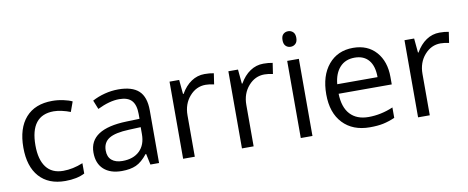

<svg xmlns="http://www.w3.org/2000/svg" viewBox="-64 -1018 3200 1312"><g transform="rotate(-10 1535.5 -362.0)"><path d="M299.8 9.8Q183.6 9.8 119.9 -61.8Q56.2 -133.3 56.2 -264.2Q56.2 -398.4 120.8 -471.7Q185.5 -544.9 305.2 -544.9Q343.8 -544.9 382.3 -536.6Q420.9 -528.3 442.9 -517.1L418 -448.2Q391.1 -459 359.4 -466.1Q327.6 -473.1 303.2 -473.1Q140.1 -473.1 140.1 -265.1Q140.1 -166.5 179.9 -113.8Q219.7 -61 297.9 -61Q364.7 -61 435.1 -89.8V-18.1Q381.3 9.8 299.8 9.8Z M891.1 0 875 -76.2H871.1Q831.1 -25.9 791.3 -8.1Q751.5 9.8 691.9 9.8Q612.3 9.8 567.1 -31.2Q522 -72.3 522 -147.9Q522 -310.1 781.2 -317.9L872.1 -320.8V-354Q872.1 -417 845 -447Q817.9 -477.1 758.3 -477.1Q691.4 -477.1 606.9 -436L582 -498Q621.6 -519.5 668.7 -531.7Q715.8 -543.9 763.2 -543.9Q858.9 -543.9 905 -501.5Q951.2 -459 951.2 -365.2V0ZM708 -57.1Q783.7 -57.1 826.9 -98.6Q870.1 -140.1 870.1 -214.8V-263.2L789.1 -259.8Q692.4 -256.3 649.7 -229.7Q606.9 -203.1 606.9 -147Q606.9 -103 633.5 -80.1Q660.2 -57.1 708 -57.1Z M1362.3 -544.9Q1397.9 -544.9 1426.3 -539.1L1415 -463.9Q1381.8 -471.2 1356.4 -471.2Q1291.5 -471.2 1245.4 -418.5Q1199.2 -365.7 1199.2 -287.1V0H1118.2V-535.2H1185.1L1194.3 -436H1198.2Q1228 -488.3 1270 -516.6Q1312 -544.9 1362.3 -544.9Z M1770.5 -544.9Q1806.2 -544.9 1834.5 -539.1L1823.2 -463.9Q1790 -471.2 1764.6 -471.2Q1699.7 -471.2 1653.6 -418.5Q1607.4 -365.7 1607.4 -287.1V0H1526.4V-535.2H1593.3L1602.5 -436H1606.4Q1636.2 -488.3 1678.2 -516.6Q1720.2 -544.9 1770.5 -544.9Z M2015.6 0H1934.6V-535.2H2015.6ZM1927.7 -680.2Q1927.7 -708 1941.4 -720.9Q1955.1 -733.9 1975.6 -733.9Q1995.1 -733.9 2009.3 -720.7Q2023.4 -707.5 2023.4 -680.2Q2023.4 -652.8 2009.3 -639.4Q1995.1 -626 1975.6 -626Q1955.1 -626 1941.4 -639.4Q1927.7 -652.8 1927.7 -680.2Z M2413.6 9.8Q2294.9 9.8 2226.3 -62.5Q2157.7 -134.8 2157.7 -263.2Q2157.7 -392.6 2221.4 -468.8Q2285.2 -544.9 2392.6 -544.9Q2493.2 -544.9 2551.8 -478.8Q2610.4 -412.6 2610.4 -304.2V-252.9H2241.7Q2244.1 -158.7 2289.3 -109.9Q2334.5 -61 2416.5 -61Q2502.9 -61 2587.4 -97.2V-24.9Q2544.4 -6.3 2506.1 1.7Q2467.8 9.8 2413.6 9.8ZM2391.6 -477.1Q2327.1 -477.1 2288.8 -435.1Q2250.5 -393.1 2243.7 -318.8H2523.4Q2523.4 -395.5 2489.3 -436.3Q2455.1 -477.1 2391.6 -477.1Z M2992.7 -544.9Q3028.3 -544.9 3056.6 -539.1L3045.4 -463.9Q3012.2 -471.2 2986.8 -471.2Q2921.9 -471.2 2875.7 -418.5Q2829.6 -365.7 2829.6 -287.1V0H2748.5V-535.2H2815.4L2824.7 -436H2828.6Q2858.4 -488.3 2900.4 -516.6Q2942.4 -544.9 2992.7 -544.9Z"/></g></svg>

Font: f02954597
Style: Regular
Weight: 400
Foundry: Ascender Corporation
Version: Version 1.10